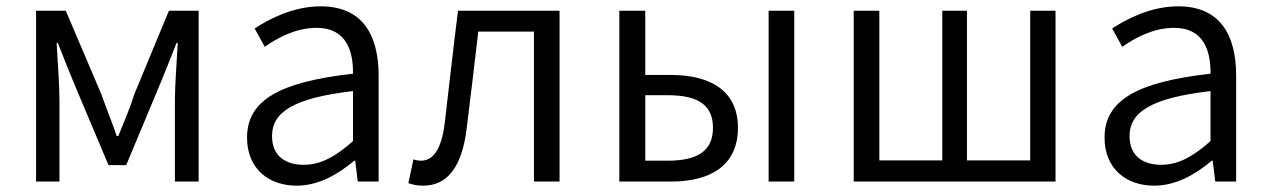

<svg xmlns="http://www.w3.org/2000/svg" viewBox="-20 -574 4010 607"><path d="M94 0H168V-258C168 -305 162 -382 159 -438H163C179 -396 197 -353 213 -313L323 -52H379L488 -313C504 -353 522 -396 538 -438H542C539 -382 533 -305 533 -258V0H608V-540H514L405 -277C391 -232 372 -188 354 -144H349C334 -188 316 -232 300 -277L188 -540H94Z M918 13C986 13 1048 -22 1100 -66H1103L1111 0H1177V-335C1177 -465 1125 -554 994 -554C907 -554 831 -514 785 -484L817 -426C858 -455 916 -486 981 -486C1074 -486 1097 -414 1096 -341C864 -315 761 -257 761 -139C761 -41 829 13 918 13ZM940 -53C885 -53 840 -79 840 -144C840 -218 905 -264 1096 -286V-128C1041 -79 994 -53 940 -53Z M1318 13C1394 13 1440 -46 1455 -165C1468 -269 1480 -371 1492 -474H1668V0H1749V-540H1428C1413 -422 1400 -304 1386 -185C1376 -103 1350 -66 1311 -66C1301 -66 1294 -68 1287 -70L1271 5C1286 10 1298 13 1318 13Z M1938 0H2101C2229 0 2313 -53 2313 -170C2313 -285 2229 -337 2101 -337H2020V-540H1938ZM2020 -66V-273H2091C2187 -273 2234 -242 2234 -170C2234 -98 2187 -66 2091 -66ZM2410 0H2491V-540H2410Z M2679 0H3317V-540H3237V-67H3037V-540H2959V-67H2760V-540H2679Z M3629 13C3697 13 3759 -22 3811 -66H3814L3822 0H3888V-335C3888 -465 3836 -554 3705 -554C3618 -554 3542 -514 3496 -484L3528 -426C3569 -455 3627 -486 3692 -486C3785 -486 3808 -414 3807 -341C3575 -315 3472 -257 3472 -139C3472 -41 3540 13 3629 13ZM3651 -53C3596 -53 3551 -79 3551 -144C3551 -218 3616 -264 3807 -286V-128C3752 -79 3705 -53 3651 -53Z"/></svg>

Font: ChiuKong Gothic MN Normal
Style: Regular
Weight: 350
Designer: Ryoko NISHIZUKA 西塚涼子 (kana, bopomofo & ideographs); Paul D. Hunt (Latin, Greek & Cyrillic); Sandoll Communications 산돌커뮤니
Foundry: Adobe
Version: Version 1.300